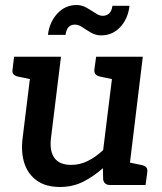

<svg xmlns="http://www.w3.org/2000/svg" viewBox="-20 -737 647 765"><path d="M219 8Q163 8 127.5 -17Q92 -42 77.5 -85.5Q63 -129 70 -186L110 -511H223L183 -186Q177 -135 197 -107.5Q217 -80 264 -80Q298 -80 329.5 -95.5Q361 -111 391 -139L437 -511H549L487 0H418Q395 0 391 -22L390 -67Q353 -34 311.5 -13Q270 8 219 8ZM460 0 484 -92 546 -79Q558 -76 563 -70Q568 -64 567 -52L560 0ZM136 -511 113 -419 51 -432Q39 -435 33.5 -441.5Q28 -448 30 -460L36 -511ZM463 -511 440 -419 378 -432Q366 -435 360.5 -441.5Q355 -448 356 -460L363 -511ZM389 -674Q404 -674 414.5 -683Q425 -692 428 -714H496Q490 -662 459 -629Q428 -596 383 -596Q362 -596 343.5 -606.5Q325 -617 309 -628Q293 -639 279 -639Q263 -639 253.5 -629.5Q244 -620 241 -598H171Q177 -649 208.5 -683Q240 -717 285 -717Q306 -717 324.5 -706.5Q343 -696 359.5 -685Q376 -674 389 -674Z"/></svg>

Font: Aleo SemiBold
Style: Italic
Weight: 600
Italic angle: -7°
Designer: Alessio Laiso
Foundry: Alessio Laiso
Version: Version 2.001;gftools[0.9.29]